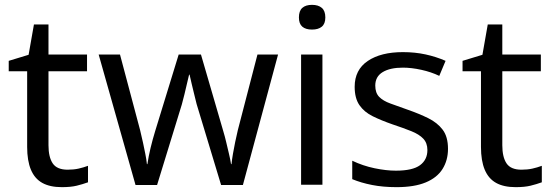

<svg xmlns="http://www.w3.org/2000/svg" viewBox="-20 -762 2284 792"><path d="M259 -62Q284 -62 304 -66.5Q324 -71 343 -78V-10Q321 -2 296.5 4Q272 10 235 10Q186 10 154.5 -7.5Q123 -25 107.5 -62Q92 -99 92 -156V-468H16V-511L98 -536L120 -661H180V-537H339V-468H180V-163Q180 -114 197.5 -88Q215 -62 259 -62Z M791 -333Q786 -354 780.5 -375.5Q775 -397 770.5 -417Q766 -437 762 -454H760Q756 -437 751 -416Q746 -395 741 -373.5Q736 -352 730 -331L628 1H539L387 -537H475L558 -225Q565 -197 570 -173Q575 -149 579.5 -127Q584 -105 586 -85H588Q590 -100 593.5 -117Q597 -134 601 -151.5Q605 -169 610 -186.5Q615 -204 620 -221L717 -537H809L901 -221Q908 -198 913.5 -174Q919 -150 924.5 -127.5Q930 -105 933 -85H935Q937 -105 941 -128Q945 -151 950 -175.5Q955 -200 961 -225L1042 -537H1127L982 1H892Z M1310 -537V0H1222V-537ZM1267 -742Q1293 -742 1307.5 -729.5Q1322 -717 1322 -690Q1322 -664 1307.5 -652Q1293 -640 1267 -640Q1241 -640 1227 -652Q1213 -664 1213 -690Q1213 -717 1227 -729.5Q1241 -742 1267 -742Z M1828 -148Q1828 -101 1805.5 -65Q1783 -29 1736 -9.5Q1689 10 1616 10Q1560 10 1514.5 1Q1469 -8 1433 -23V-99Q1477 -78 1525 -68Q1573 -58 1613 -58Q1682 -58 1712.5 -80.5Q1743 -103 1743 -143Q1743 -172 1726 -190Q1709 -208 1676.5 -221Q1644 -234 1599 -249Q1553 -265 1517.5 -282.5Q1482 -300 1462.5 -328.5Q1443 -357 1443 -404Q1443 -474 1497 -510.5Q1551 -547 1642 -547Q1692 -547 1735.5 -537.5Q1779 -528 1818 -511L1792 -449Q1759 -465 1718 -474Q1677 -483 1642 -483Q1589 -483 1558.5 -464.5Q1528 -446 1528 -409Q1528 -379 1544 -362.5Q1560 -346 1590.5 -335Q1621 -324 1663 -309Q1709 -293 1746.5 -274.5Q1784 -256 1806 -227Q1828 -198 1828 -148Z M2131 -62Q2156 -62 2176 -66.5Q2196 -71 2215 -78V-10Q2193 -2 2168.5 4Q2144 10 2107 10Q2058 10 2026.5 -7.5Q1995 -25 1979.5 -62Q1964 -99 1964 -156V-468H1888V-511L1970 -536L1992 -661H2052V-537H2211V-468H2052V-163Q2052 -114 2069.5 -88Q2087 -62 2131 -62Z"/></svg>

Font: Noto Sans Hebrew Thin
Style: Regular
Weight: 400
Version: Version 3.001